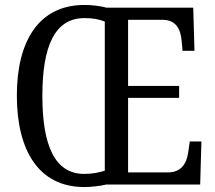

<svg xmlns="http://www.w3.org/2000/svg" viewBox="-20 -745 868 775"><path d="M320 10C347 10 384 6 408 0H788L793 -174H746L740 -132C734 -87 713 -49 657 -49H497V-350H703V-398H497V-665H637C690 -665 709 -627 713 -582L717 -540H765L760 -714H410C386 -721 349 -725 321 -725C137 -725 48 -580 48 -359C48 -137 137 10 320 10ZM320 -43C200 -43 151 -160 151 -358C151 -557 200 -672 321 -672C355 -672 381 -667 403 -658V-56C381 -49 354 -43 320 -43Z"/></svg>

Font: Noto Serif Bengali Condensed
Style: Regular
Weight: 400
Width: 3
Designer: Juan Bruce, Universal Thirst, Indian Type Foundry and the Monotype Design Team.
Foundry: Monotype Imaging Inc.
Version: Version 2.003